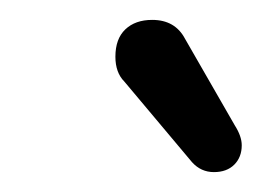

<svg xmlns="http://www.w3.org/2000/svg" viewBox="-20 -726 274 193"><path d="M173 -563 105 -644Q96 -653 96 -669Q96 -687 106 -696.5Q116 -706 133 -706Q156 -706 166 -687L216 -600Q223 -589 223 -580Q223 -568 215.5 -560.5Q208 -553 195 -553Q182 -553 173 -563Z"/></svg>

Font: 寒蝉全圆体
Style: Regular
Weight: 400
Designer: Warren2060
      Designed by Motoya company      

      [Varela Round]
      Joe Prince(Latin component); Avraham Cornf
Foundry: ChillType
Version: Version 3.200